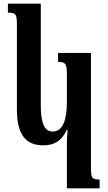

<svg xmlns="http://www.w3.org/2000/svg" viewBox="-20 -780 590 1045"><path d="M344 245H522V197C481 197 475 190 475 135V-492H296V-443C334 -443 344 -435 344 -379V-224C344 -133 324 -64 267 -64C218 -64 202 -118 202 -209V-760H23V-711C66 -711 72 -704 72 -646V-185C72 -49 119 11 215 11C276 11 315 -13 343 -72H348C346 -50 344 -26 344 -4Z"/></svg>

Font: Noto Serif Armenian Condensed
Style: Bold
Weight: 700
Width: 3
Designer: Monotype Design Team
Foundry: Monotype Imaging Inc.
Version: Version 2.008